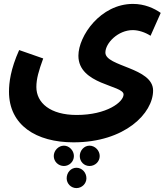

<svg xmlns="http://www.w3.org/2000/svg" viewBox="-20 -693 861 982"><path d="M26 -224C26 -53 165 35 356 35C619 35 763 -114 763 -230C763 -348 519 -352 519 -424C519 -473 584 -539 659 -539C688 -539 722 -528 750 -510L802 -627C768 -651 719 -673 660 -673C494 -673 381 -509 381 -408C381 -259 612 -258 612 -210C612 -171 526 -105 372 -105C237 -105 166 -167 166 -248C166 -290 178 -331 201 -394L78 -437C34 -339 26 -270 26 -224ZM438 52C410 52 388 77 388 105C388 134 410 156 438 156C466 156 490 134 490 105C490 77 466 52 438 52ZM307 52C279 52 255 77 255 105C255 134 279 156 307 156C334 156 358 134 358 105C358 77 334 52 307 52ZM371 165C343 165 321 189 321 219C321 246 343 269 371 269C399 269 422 246 422 219C422 189 399 165 371 165Z"/></svg>

Font: Noto Sans Arabic UI
Style: Bold
Weight: 700
Designer: Monotype Design Team, Nadine Chahine and Nizar Qandah
Foundry: Monotype Imaging Inc.
Version: Version 2.010